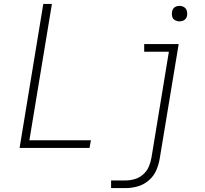

<svg xmlns="http://www.w3.org/2000/svg" viewBox="-20 -755 1048 980"><path d="M80 0H437L444 -39H130L245 -735H201ZM896 -646Q905 -646 913.5 -649Q922 -652 928 -659.5Q934 -667 935 -676Q937 -688 933.5 -700Q930 -712 919.5 -718.5Q909 -725 896 -725Q888 -725 879 -722Q870 -719 864.5 -711Q859 -703 858 -695Q856 -682 859 -670Q862 -658 873 -652Q884 -646 896 -646ZM547 205H622Q652 205 682.5 196.5Q713 188 738.5 166.5Q764 145 777 115.5Q790 86 795 56L892 -530H716V-491H842L753 50Q749 73 739.5 95.5Q730 118 711 135Q692 152 668.5 159Q645 166 622 166H547Z"/></svg>

Font: Iosevka Sparkle Extralight
Style: Italic
Weight: 200
Italic angle: -9°
Designer: Belleve Invis
Foundry: Belleve Invis
Version: Version 4.5.0; ttfautohint (v1.8.3)